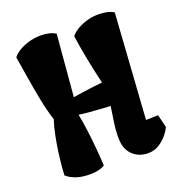

<svg xmlns="http://www.w3.org/2000/svg" viewBox="-135 -861 922 985"><g transform="rotate(-20 325.5 -368.5)"><path d="M189.9 9.8Q146.5 9.8 115 -1.2Q83.5 -12.2 64 -30.3Q66.4 -78.1 73 -132.1Q79.6 -186 89.6 -235.8Q99.6 -285.6 111.3 -320.3Q94.2 -372.1 81.3 -437Q68.4 -502 58.1 -566.9Q47.9 -631.8 39.1 -683.1Q48.3 -697.3 71 -711.9Q93.8 -726.6 126 -736.6Q158.2 -746.6 194.3 -746.6Q217.3 -746.6 237.5 -742.2Q257.8 -737.8 275.4 -727.1L246.6 -390.6Q269.5 -394.5 299.3 -398.7Q329.1 -402.8 358.2 -406.5Q387.2 -410.2 408.2 -412.1Q391.6 -481 377.4 -553.7Q363.3 -626.5 355.5 -683.6Q365.2 -697.8 387.9 -712.4Q410.6 -727.1 442.4 -737.1Q474.1 -747.1 510.3 -747.1Q533.2 -747.1 554.4 -742.7Q575.7 -738.3 592.8 -727.5L554.7 -154.3L621.1 -155.8L638.2 -86.4Q630.4 -67.4 611.8 -44.9Q593.3 -22.5 566.9 -6.3Q540.5 9.8 508.3 9.8Q456.5 9.8 423.8 -22.5Q391.1 -54.7 390.1 -111.3Q389.6 -154.3 395.8 -196Q401.9 -237.8 408.7 -283.7Q384.3 -285.2 352.3 -287.1Q320.3 -289.1 289.8 -291.7Q259.3 -294.4 238.8 -297.4V-296.4Q247.1 -256.8 253.4 -207.5Q259.8 -158.2 264.4 -106.9Q269 -55.7 271.5 -9.3Q242.2 9.8 189.9 9.8Z"/></g></svg>

Font: Fruktur
Style: Regular
Weight: 400
Designer: Viktoriya Grabowska, Eben Sorkin
Foundry: Viktoriya Grabowska
Version: Version 1.008; ttfautohint (v1.8.4.7-5d5b)